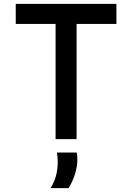

<svg xmlns="http://www.w3.org/2000/svg" viewBox="-20 -716 680 988"><path d="M266 -593H61V-696H579V-593H374V0H266ZM375 69Q378 86 378 105Q378 140 366.5 178Q355 216 333 252H240Q277 194 277 119Q277 89 273 69Z"/></svg>

Font: Amiko SemiBold
Style: Regular
Weight: 600
Designer: Pablo Impallari, Rodrigo Fuenzalida, Andres Torresi
Foundry: Impallari Type
Version: Version 1.001; ttfautohint (v1.3)